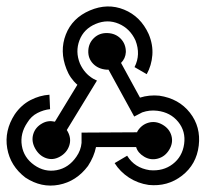

<svg xmlns="http://www.w3.org/2000/svg" viewBox="-20 -667 640 598"><path d="M254 -150Q218 -102 163.5 -91.5Q109 -81 59 -114Q12 -150 2.5 -205Q-7 -260 26 -311Q46 -340 74.5 -355Q103 -370 134 -372L136 -327Q116 -325 96.5 -315Q77 -305 65 -285Q42 -251 48 -213.5Q54 -176 86.5 -153Q119 -130 156.5 -137Q194 -144 218 -179Q232 -199 234 -222V-254L407 -255L408 -258Q421 -279 443 -285Q465 -291 486.5 -278.5Q508 -266 514 -244Q520 -222 507 -200.5Q494 -179 471.5 -173Q449 -167 429 -179Q409 -191 404 -209H279Q273 -179 254 -150ZM476 -369Q537 -360 571.5 -316Q606 -272 599 -213.5Q592 -155 547 -120Q502 -85 443 -91Q409 -96 381.5 -114Q354 -132 337 -159L376 -182Q399 -144 446 -137Q488 -133 518 -156Q548 -179 553.5 -218.5Q559 -258 535 -287.5Q511 -317 470 -322Q446 -325 423 -317L398 -304L318 -450H312Q286 -452 270 -468.5Q254 -485 255 -509Q256 -533 273 -549Q290 -565 315 -564Q340 -563 356 -546.5Q372 -530 372 -505Q371 -485 357 -471L416 -363Q445 -372 476 -369ZM187 -452Q165 -508 185 -559.5Q205 -611 260 -634.5Q315 -658 366.5 -637Q418 -616 443 -561Q457 -528 454.5 -495.5Q452 -463 437 -436L399 -458Q419 -497 402 -541Q385 -578 350 -593Q315 -608 278 -592.5Q241 -577 227.5 -541.5Q214 -506 229 -469Q243 -438 270 -422L282 -416L188 -262L191 -257Q203 -235 195.5 -213Q188 -191 166.5 -179Q145 -167 123.5 -174.5Q102 -182 89.5 -204.5Q77 -227 83.5 -249Q90 -271 112 -283Q130 -293 151 -288L221 -403Q198 -423 187 -452Z"/></svg>

Font: JetBrainsMono NF
Style: Regular
Weight: 400
Monospace: yes
Designer: Philipp Nurullin, Konstantin Bulenkov
Foundry: JetBrains
Version: Version 1.0.2; ttfautohint (v1.8.3)